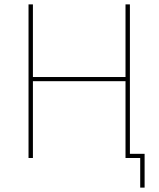

<svg xmlns="http://www.w3.org/2000/svg" viewBox="-20 -720 724 875"><path d="M619 135H639V-19H572V-700H552V-369H130V-700H110V0H130V-350H552V0H619Z"/></svg>

Font: Fixel Text Thin
Style: Regular
Weight: 100
Width: 4
Designer: AlfaBravo + MacPaw
Foundry: Kyrylo Tkachov, Marchela Mozhyna, Serhii Makarenko, Maria Weinstein, Zakhar Kryvoshyya
Version: Version 1.211